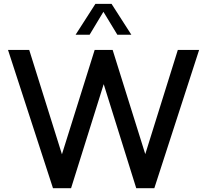

<svg xmlns="http://www.w3.org/2000/svg" viewBox="-20 -997 1097 1017"><path d="M797.4 0H701.7L529.3 -551.3L356.4 0H260.7L22.5 -732.4H134.8L308.1 -179.7L481.4 -732.4H576.7L749.5 -180.7L921.9 -732.4H1034.7ZM675.8 -813H601.6L527.8 -934.6L454.6 -813H380.4L485.4 -976.6H570.8Z"/></svg>

Font: Kumbh Sans Medium
Style: Regular
Weight: 500
Version: Version 1.005